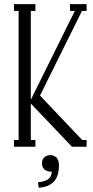

<svg xmlns="http://www.w3.org/2000/svg" viewBox="-20 -700 443 916"><path d="M148.9 0H46.9V-32.2H68.8V-647.9H46.9V-680.2H148.9V-647.9H127V-224.1L336.9 -647.9H314V-680.2H393.1V-647.9H371.1L170.9 -244.1L372.1 -32.2H393.1V0H323.2L127 -206.1V-32.2H148.9ZM165 195.8 161.1 169.9Q194.8 166 210.2 154.8Q225.6 143.6 227.1 119.1Q203.6 119.1 191.9 108.4Q180.2 97.7 180.2 79.1Q180.2 61 191.9 50.5Q203.6 40 220.2 40Q237.8 40 249.5 52Q261.2 64 261.2 88.9Q261.2 139.2 238 165.3Q214.8 191.4 165 195.8Z"/></svg>

Font: Margherita Light
Style: Regular
Weight: 300
Designer: James Puckett
Foundry: Dunwich Type Founders
Version: Version 1.008;hotconv 1.0.109;makeotfexe 2.5.65596